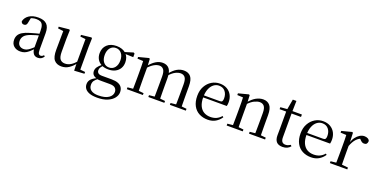

<svg xmlns="http://www.w3.org/2000/svg" viewBox="-24 -1580 5373 2748"><g transform="rotate(20 2662.0 -206.0)"><path d="M190 15Q130 15 91 -19Q52 -53 52 -115Q52 -154 69 -184.5Q86 -215 125.5 -239Q165 -263 231 -282Q273 -295 319 -307Q365 -319 405 -328V-303Q365 -293 324 -281.5Q283 -270 249 -257Q185 -234 158.5 -202Q132 -170 132 -128Q132 -82 157.5 -58Q183 -34 225 -34Q248 -34 270 -43Q292 -52 320 -74Q348 -96 386 -134L395 -87H371Q340 -54 312.5 -31Q285 -8 256 3.5Q227 15 190 15ZM457 14Q412 14 389.5 -16.5Q367 -47 364 -100V-103V-359Q364 -415 352 -445.5Q340 -476 315 -488Q290 -500 250 -500Q221 -500 192 -491.5Q163 -483 130 -465L173 -492L157 -413Q153 -386 140.5 -375Q128 -364 109 -364Q73 -364 65 -400Q80 -461 134 -496Q188 -531 272 -531Q359 -531 401.5 -489.5Q444 -448 444 -355V-108Q444 -61 455 -44.5Q466 -28 486 -28Q499 -28 509 -33.5Q519 -39 531 -52L547 -37Q531 -11 508.5 1.5Q486 14 457 14Z M816 15Q745 15 706 -29.5Q667 -74 668 -186L671 -484L693 -467L588 -481V-507L745 -523L755 -511L751 -380V-185Q751 -105 776.5 -73Q802 -41 851 -41Q898 -41 941 -68Q984 -95 1020 -142L1043 -103H1017Q978 -51 928 -18Q878 15 816 15ZM1011 9 1008 -114V-116L1009 -471L928 -480V-506L1083 -523L1093 -511L1089 -380V-35L1165 -27V0Z M1451 260Q1376 260 1330.5 242.5Q1285 225 1264 195.5Q1243 166 1243 128Q1243 81 1276.5 48Q1310 15 1376 -11L1381 -2Q1342 27 1324 52Q1306 77 1306 114Q1306 168 1344.5 196Q1383 224 1453 224Q1558 224 1611 187.5Q1664 151 1664 97Q1664 63 1640 38.5Q1616 14 1553 14H1430Q1407 14 1389 13Q1371 12 1355 7V4Q1278 -15 1278 -84Q1278 -116 1297.5 -145Q1317 -174 1362 -209V-218L1385 -206Q1359 -179 1346.5 -160Q1334 -141 1334 -116Q1334 -90 1352 -74Q1370 -58 1411 -58H1557Q1618 -58 1657.5 -42.5Q1697 -27 1716 3Q1735 33 1735 75Q1735 121 1702.5 163.5Q1670 206 1606.5 233Q1543 260 1451 260ZM1463 -174Q1403 -174 1359 -196.5Q1315 -219 1291.5 -259Q1268 -299 1268 -352Q1268 -433 1320.5 -482Q1373 -531 1464 -531Q1510 -531 1547 -518Q1584 -505 1608 -480L1611 -478Q1659 -432 1659 -352Q1659 -299 1635 -259Q1611 -219 1567 -196.5Q1523 -174 1463 -174ZM1463 -204Q1517 -204 1550 -245Q1583 -286 1583 -353Q1583 -420 1550 -460.5Q1517 -501 1464 -501Q1410 -501 1377.5 -460Q1345 -419 1345 -352Q1345 -285 1377 -244.5Q1409 -204 1463 -204ZM1578 -467V-484H1584L1723 -527L1740 -516V-462Z M1810 0V-28L1918 -39H1951L2055 -28V0ZM1892 0Q1893 -24 1893.5 -65Q1894 -106 1894.5 -150.5Q1895 -195 1895 -229V-290Q1895 -341 1894.5 -381Q1894 -421 1892 -458L1804 -463V-488L1958 -528L1971 -520L1977 -406V-403V-229Q1977 -195 1977.5 -150.5Q1978 -106 1978.5 -65Q1979 -24 1980 0ZM2138 0V-28L2246 -39H2279L2382 -28V0ZM2220 0Q2221 -24 2221.5 -64.5Q2222 -105 2222.5 -149.5Q2223 -194 2223 -229V-342Q2223 -416 2199.5 -446.5Q2176 -477 2136 -477Q2098 -477 2055 -453Q2012 -429 1960 -371L1951 -406H1962Q2011 -468 2061.5 -499.5Q2112 -531 2167 -531Q2232 -531 2267.5 -487.5Q2303 -444 2303 -342V-229Q2303 -194 2303.5 -149.5Q2304 -105 2304.5 -64.5Q2305 -24 2306 0ZM2466 0V-28L2572 -39H2605L2709 -28V0ZM2546 0Q2548 -24 2548.5 -64.5Q2549 -105 2549.5 -149.5Q2550 -194 2550 -229V-342Q2550 -418 2526 -447.5Q2502 -477 2459 -477Q2422 -477 2379 -455Q2336 -433 2286 -377L2275 -413H2287Q2335 -474 2385 -502.5Q2435 -531 2489 -531Q2558 -531 2594.5 -487.5Q2631 -444 2631 -343V-229Q2631 -194 2631.5 -149.5Q2632 -105 2632.5 -64.5Q2633 -24 2634 0Z M3045 15Q2972 15 2914 -15Q2856 -45 2823 -106Q2790 -167 2790 -257Q2790 -341 2824.5 -402.5Q2859 -464 2915 -497.5Q2971 -531 3037 -531Q3102 -531 3148.5 -503.5Q3195 -476 3219.5 -429Q3244 -382 3244 -323Q3244 -287 3237 -263H2829V-294H3119Q3146 -294 3155 -308Q3164 -322 3164 -352Q3164 -416 3130 -457.5Q3096 -499 3035 -499Q2991 -499 2955 -471.5Q2919 -444 2898 -392.5Q2877 -341 2877 -269Q2877 -188 2901.5 -136Q2926 -84 2969 -59.5Q3012 -35 3067 -35Q3120 -35 3159.5 -53.5Q3199 -72 3230 -108L3246 -94Q3213 -44 3163 -14.5Q3113 15 3045 15Z M3331 0V-28L3439 -39H3472L3576 -28V0ZM3413 0Q3414 -24 3414.5 -65Q3415 -106 3415.5 -150.5Q3416 -195 3416 -229V-289Q3416 -341 3415.5 -381Q3415 -421 3413 -458L3325 -462V-488L3479 -528L3492 -520L3498 -403V-402V-229Q3498 -195 3498.5 -150.5Q3499 -106 3499.5 -65Q3500 -24 3501 0ZM3671 0V-28L3778 -39H3811L3916 -28V0ZM3753 0Q3754 -24 3754.5 -64.5Q3755 -105 3755.5 -149.5Q3756 -194 3756 -229V-344Q3756 -418 3731.5 -447.5Q3707 -477 3664 -477Q3630 -477 3583 -455Q3536 -433 3481 -372L3473 -406H3483Q3537 -473 3591 -502Q3645 -531 3698 -531Q3763 -531 3800 -487.5Q3837 -444 3837 -342V-229Q3837 -194 3837.5 -149.5Q3838 -105 3838.5 -64.5Q3839 -24 3840 0Z M4104 -479V-516H4289V-479ZM4185 15Q4122 15 4092 -18Q4062 -51 4062 -118Q4062 -142 4062.5 -161Q4063 -180 4063 -207V-479H3963V-509L4084 -519L4064 -504L4094 -672H4149L4145 -501V-489V-118Q4145 -71 4162.5 -50Q4180 -29 4213 -29Q4235 -29 4252 -35.5Q4269 -42 4289 -54L4304 -37Q4283 -12 4254 1.5Q4225 15 4185 15Z M4618 15Q4545 15 4487 -15Q4429 -45 4396 -106Q4363 -167 4363 -257Q4363 -341 4397.5 -402.5Q4432 -464 4488 -497.5Q4544 -531 4610 -531Q4675 -531 4721.5 -503.5Q4768 -476 4792.5 -429Q4817 -382 4817 -323Q4817 -287 4810 -263H4402V-294H4692Q4719 -294 4728 -308Q4737 -322 4737 -352Q4737 -416 4703 -457.5Q4669 -499 4608 -499Q4564 -499 4528 -471.5Q4492 -444 4471 -392.5Q4450 -341 4450 -269Q4450 -188 4474.5 -136Q4499 -84 4542 -59.5Q4585 -35 4640 -35Q4693 -35 4732.5 -53.5Q4772 -72 4803 -108L4819 -94Q4786 -44 4736 -14.5Q4686 15 4618 15Z M4903 0V-28L5014 -40H5055L5168 -28V0ZM4986 0Q4987 -24 4987.5 -65Q4988 -106 4988.5 -150.5Q4989 -195 4989 -229V-289Q4989 -341 4988.5 -381Q4988 -421 4986 -458L4898 -462V-488L5052 -528L5065 -520L5071 -379V-378V-229Q5071 -195 5071.5 -150.5Q5072 -106 5072.5 -65Q5073 -24 5074 0ZM5070 -319 5049 -371H5067Q5082 -420 5109 -455.5Q5136 -491 5169.5 -511Q5203 -531 5238 -531Q5267 -531 5289 -519.5Q5311 -508 5318 -486Q5317 -459 5305 -444Q5293 -429 5266 -429Q5247 -429 5232 -438.5Q5217 -448 5200 -467L5177 -489L5222 -487Q5170 -473 5133.5 -432.5Q5097 -392 5070 -319Z"/></g></svg>

Font: Noto Serif KR ExtraLight
Style: Regular
Weight: 400
Version: Version 2.002-H1;hotconv 1.1.0;makeotfexe 2.6.0